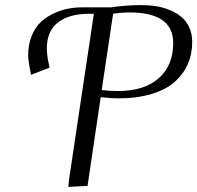

<svg xmlns="http://www.w3.org/2000/svg" viewBox="-20 -731 776 755"><path d="M90.8 -513.2Q90.8 -556.2 104.7 -590.1Q118.7 -624 140.6 -644.5Q162.6 -665 191.7 -678.5Q220.7 -691.9 248.3 -697Q275.9 -702.1 304.2 -702.1H417Q476.1 -710.9 535.2 -710.9Q566.4 -710.9 594.2 -706.5Q622.1 -702.1 648.4 -691.2Q674.8 -680.2 693.8 -664.1Q712.9 -647.9 724.4 -622.8Q735.8 -597.7 735.8 -565.9Q735.8 -519 719 -480Q702.1 -440.9 668 -409.9Q633.8 -378.9 576.4 -361.6Q519 -344.2 442.9 -344.2Q418.9 -344.2 376 -349.1L324.2 0L249 3.9L251 -22L349.1 -676.8H329.1Q252.9 -676.8 208.5 -643.1Q164.1 -609.4 164.1 -539.1Q164.1 -524.4 168 -499L174.8 -464.8L102.1 -437L96.2 -466.8Q90.8 -498 90.8 -513.2ZM379.9 -377Q409.2 -373 442.9 -373Q547.9 -373 604.5 -423.6Q661.1 -474.1 661.1 -562Q661.1 -682.1 488.8 -682.1Q474.1 -682.1 458 -680.9Q441.9 -679.7 433.6 -678.2L424.8 -676.8Z"/></svg>

Font: Dihjauti S
Style: Italic
Weight: 400
Italic angle: -9°
Designer: T. Christopher White
Version: Version 3.0.0